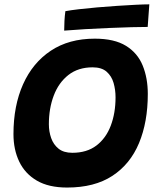

<svg xmlns="http://www.w3.org/2000/svg" viewBox="-20 -838 717 884"><path d="M289 25.5Q204 25.5 149.5 -6.5Q95 -38.5 68.5 -94Q42 -149.5 42 -220.5Q42 -351 86.2 -450Q130.5 -549 214 -604.5Q297.5 -660 416.5 -660Q506.5 -660 560 -627Q613.5 -594 637 -536.2Q660.5 -478.5 660.5 -405.5Q660.5 -276 620 -179Q579.5 -82 497.2 -28.2Q415 25.5 289 25.5ZM313 -134.5Q380 -134.5 424 -168Q468 -201.5 490 -259.5Q512 -317.5 512 -390Q512 -424.5 503 -456Q494 -487.5 471 -507.8Q448 -528 406.5 -528Q340 -528 295 -492.8Q250 -457.5 227.5 -398Q205 -338.5 205 -266Q205 -232.5 215.5 -202.5Q226 -172.5 249.5 -153.5Q273 -134.5 313 -134.5ZM660 -714Q632 -714 585 -712.8Q538 -711.5 482.8 -709.2Q427.5 -707 373 -703.8Q318.5 -700.5 275.5 -697Q275.5 -720 276.8 -742.2Q278 -764.5 281 -786.5Q304.5 -791 343.2 -795.5Q382 -800 427.8 -804Q473.5 -808 519.5 -811Q565.5 -814 604.5 -816Q643.5 -818 667.5 -818Z"/></svg>

Font: Grandstander
Style: Bold Italic
Weight: 700
Italic angle: -15°
Designer: Tyler Finck
Foundry: Etcetera Type Co
Version: Version 1.200; ttfautohint (v1.8.3)